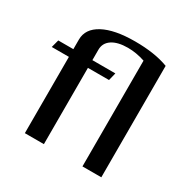

<svg xmlns="http://www.w3.org/2000/svg" viewBox="-154 -825 960 970"><g transform="rotate(30 326.5 -340.0)"><path d="M113 -445H13L25 -490H113V-546Q113 -609 179 -644.5Q245 -680 364 -680Q480 -680 559 -650V0H449V-617Q398 -634 349 -634Q290 -634 257 -612Q224 -590 224 -551V-490H358L347 -445H224V0H113Z"/></g></svg>

Font: Fahkwang Medium
Style: Regular
Weight: 500
Version: Version 1.000; ttfautohint (v1.6)